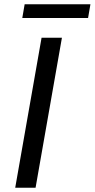

<svg xmlns="http://www.w3.org/2000/svg" viewBox="-20 -876 442 896"><path d="M174 -700H269L146 0H51ZM95 -856H402L391 -792H84Z"/></svg>

Font: KoHo Medium
Style: Italic
Weight: 500
Italic angle: -10°
Designer: Cadson Demak & Katatrad Team
Foundry: Cadson Demak Co.,Ltd.
Version: Version 1.000